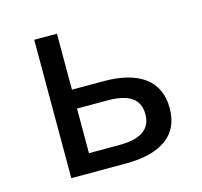

<svg xmlns="http://www.w3.org/2000/svg" viewBox="-85 -640 772 733"><g transform="rotate(-15 301.0 -273.5)"><path d="M324.7 0Q430.2 0 486.1 -40.5Q542 -81.1 542 -161.1Q542 -242.7 484.4 -285.2Q428.7 -325.7 324.7 -325.7H199.7V-546.9H109.9V0ZM199.7 -251H320.8Q383.8 -251 415 -229.5Q446.3 -208 446.3 -162.6Q446.3 -74.7 320.8 -74.7H199.7Z"/></g></svg>

Font: Hack Dev
Style: Regular
Weight: 400
Designer: Christopher Simpkins
Foundry: Christopher Simpkins
Version: Version 2.0315